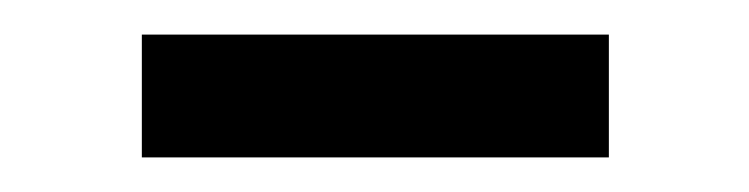

<svg xmlns="http://www.w3.org/2000/svg" viewBox="-20 -341 433 111"><path d="M62 -250V-321H332V-250Z"/></svg>

Font: Saira Expanded
Style: Regular
Weight: 400
Width: 7
Designer: Hector Gatti with collaboration of the Omnibus-Type team
Foundry: Omnibus-Type
Version: Version 1.100; ttfautohint (v1.8.3)